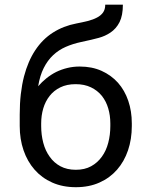

<svg xmlns="http://www.w3.org/2000/svg" viewBox="-20 -778 640 808"><path d="M315.4 -498Q288.1 -498 263.2 -491.9Q238.3 -485.8 216.3 -475.1Q194.3 -463.9 175.3 -448.5Q156.2 -433.1 140.6 -415Q147.9 -460 164.1 -491.9Q180.2 -523.9 203.6 -545.9Q227.1 -567.9 256.8 -580.8Q286.6 -593.8 320.8 -601.1Q369.1 -611.3 395.8 -618.7Q422.4 -626 444.3 -640.6Q469.2 -657.2 483.2 -685.1Q497.1 -712.9 497.1 -758.3H422.9Q422.9 -738.3 413.6 -725.3Q404.3 -712.4 388.2 -704.1Q371.6 -695.3 349.4 -689.7Q327.1 -684.1 301.3 -679.2Q247.1 -668.9 202.9 -640.9Q158.7 -612.8 127.9 -565.9Q112.8 -543 101.1 -515.6Q89.4 -488.3 81.1 -456.5Q72.3 -422.4 67.6 -382.1Q63 -341.8 63 -295.9V-247.6Q63 -192.4 79.1 -145.5Q95.2 -98.6 125.5 -64Q155.8 -29.3 199.7 -9.8Q243.7 9.8 299.3 9.8Q355 9.8 398.7 -9.8Q442.4 -29.3 472.7 -64Q502.9 -98.6 518.8 -145.5Q534.7 -192.4 534.7 -247.6V-258.8Q534.7 -310.1 519.8 -353.8Q504.9 -397.5 476.6 -429.7Q448.2 -461.4 407.7 -479.7Q367.2 -498 315.4 -498ZM298.3 -423.8Q335.4 -423.8 363 -410.4Q390.6 -397 408.7 -374.5Q426.8 -351.6 435.5 -321.8Q444.3 -292 444.3 -258.8V-247.6Q444.3 -210.4 435.5 -177Q426.8 -143.6 408.7 -118.7Q390.6 -93.3 363.5 -78.4Q336.4 -63.5 299.3 -63.5Q261.7 -63.5 234.1 -78.4Q206.5 -93.3 189 -118.7Q170.9 -143.6 162.1 -177Q153.3 -210.4 153.3 -247.6V-258.8Q153.3 -292 162.1 -321.8Q170.9 -351.6 189 -374.5Q206.5 -397 233.9 -410.4Q261.2 -423.8 298.3 -423.8Z"/></svg>

Font: Roboto Mono
Style: Regular
Weight: 400
Monospace: yes
Designer: Google
Version: Version 3.000